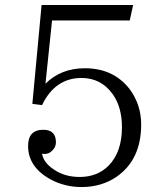

<svg xmlns="http://www.w3.org/2000/svg" viewBox="-20 -735 658 771"><path d="M162.6 -398.9Q224.6 -460.9 320.8 -460.9Q435.1 -460.9 500 -377.9Q546.9 -315.4 546.9 -234.9Q546.9 -93.8 447.8 -24.9Q387.2 16.1 307.6 16.1Q241.7 16.1 184.6 -13.7Q92.8 -63.5 92.8 -148.9Q92.8 -213.9 153.8 -213.9Q204.6 -213.9 204.6 -163.6Q204.6 -144.5 190.4 -130.9Q176.8 -116.7 159.7 -116.7Q153.8 -116.7 148.9 -117.7Q154.8 -82 195.8 -54.7Q239.3 -24.4 299.8 -24.4Q370.6 -24.4 415.5 -69.3Q469.7 -123.5 469.7 -224.6Q469.7 -304.7 432.6 -356.9Q385.7 -421.9 307.6 -421.9Q201.2 -421.9 148.9 -313L109.9 -317.9L147 -714.8H514.6L501 -652.8H189Z"/></svg>

Font: I.Ming
Style: Regular
Weight: 400
Designer: Ichiten Fonts Project
Version: Version 5.10 Mar 24, 2018